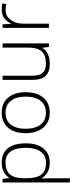

<svg xmlns="http://www.w3.org/2000/svg" viewBox="670 -1250 821 2200"><g transform="rotate(-90 1080.0 -150.5)"><path d="M315.9 9.8Q193.4 9.8 137.2 -82H133.8L135.3 -41Q137.2 -4.9 137.2 38.1V240.2H88.9V-530.8H129.9L139.2 -455.1H142.1Q196.8 -541 316.9 -541Q424.3 -541 480.7 -470.5Q537.1 -399.9 537.1 -265.1Q537.1 -134.3 477.8 -62.3Q418.5 9.8 315.9 9.8ZM314.9 -33.2Q396.5 -33.2 441.2 -93.8Q485.8 -154.3 485.8 -263.2Q485.8 -497.1 316.9 -497.1Q224.1 -497.1 180.7 -446Q137.2 -395 137.2 -279.8V-264.2Q137.2 -139.6 179 -86.4Q220.7 -33.2 314.9 -33.2Z M1123 -266.1Q1123 -136.2 1060.1 -63.2Q997.1 9.8 886.2 9.8Q816.4 9.8 763.2 -23.9Q710 -57.6 681.6 -120.6Q653.3 -183.6 653.3 -266.1Q653.3 -396 716.3 -468.5Q779.3 -541 889.2 -541Q998.5 -541 1060.8 -467.5Q1123 -394 1123 -266.1ZM704.1 -266.1Q704.1 -156.7 752.2 -95.5Q800.3 -34.2 888.2 -34.2Q976.1 -34.2 1024.2 -95.5Q1072.3 -156.7 1072.3 -266.1Q1072.3 -376 1023.7 -436.5Q975.1 -497.1 887.2 -497.1Q799.3 -497.1 751.7 -436.8Q704.1 -376.5 704.1 -266.1Z M1312 -530.8V-187Q1312 -106.9 1345.7 -70.6Q1379.4 -34.2 1450.2 -34.2Q1544.9 -34.2 1589.6 -82Q1634.3 -129.9 1634.3 -237.8V-530.8H1682.1V0H1641.1L1632.3 -73.2H1629.4Q1577.6 9.8 1445.3 9.8Q1264.2 9.8 1264.2 -184.1V-530.8Z M2068.8 -541Q2102.5 -541 2141.1 -534.2L2131.8 -487.8Q2098.6 -496.1 2063 -496.1Q1995.1 -496.1 1951.7 -438.5Q1908.2 -380.9 1908.2 -293V0H1859.9V-530.8H1900.9L1905.8 -435.1H1909.2Q1941.9 -493.7 1979 -517.3Q2016.1 -541 2068.8 -541Z"/></g></svg>

Font: CAA NEO Sans Light
Style: Regular
Weight: 300
Version: Version 1.10